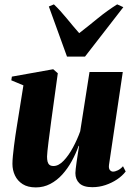

<svg xmlns="http://www.w3.org/2000/svg" viewBox="-20 -824 591 857"><path d="M140 12.5Q104 12.5 81 -2.2Q58 -17 46.8 -40.8Q35.5 -64.5 35.5 -92.5Q35.5 -107 37.5 -128Q39.5 -149 42.5 -172.8Q45.5 -196.5 48.8 -219Q52 -241.5 55 -259L84.5 -443L30.5 -465.5L33 -482L217.5 -515L238 -497L208.5 -283Q206 -263.5 202.8 -238.8Q199.5 -214 196.5 -190.8Q193.5 -167.5 191.8 -149.8Q190 -132 190 -125.5Q190 -112.5 192.2 -103Q194.5 -93.5 200.8 -88.2Q207 -83 219 -83Q241.5 -83 264 -106.5Q286.5 -130 305.8 -165.8Q325 -201.5 338 -238L379.5 -502.5H528L466.5 -88Q464.5 -72 470.5 -65Q476.5 -58 484.5 -58Q494 -58 506.2 -64Q518.5 -70 529 -82L541 -58.5Q526 -39 502.5 -23.2Q479 -7.5 450.8 2Q422.5 11.5 392 11.5Q352.5 11.5 334.5 -5.8Q316.5 -23 316.5 -51.5Q316.5 -57.5 318 -70.8Q319.5 -84 322 -101.5Q324.5 -119 327.5 -137.8Q330.5 -156.5 333 -173H331Q318.5 -138 300.2 -104.8Q282 -71.5 258 -45Q234 -18.5 204.2 -3Q174.5 12.5 140 12.5ZM279 -571.5 198 -795 220.5 -804.5Q248.5 -778 277 -743Q305.5 -708 333.5 -676Q376 -709 417.2 -742.8Q458.5 -776.5 503 -804.5L530.5 -792L359.5 -571.5Z"/></svg>

Font: Merriweather 144pt ExtraBold
Style: Italic
Weight: 800
Italic angle: -7.8°
Version: Version 2.101